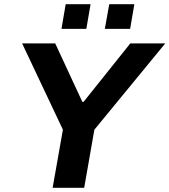

<svg xmlns="http://www.w3.org/2000/svg" viewBox="-20 -892 805 912"><path d="M272 -754.9 292 -872.1H410.2L390.1 -754.9ZM478 -754.9 499 -872.1H618.2L598.1 -754.9ZM230 0 278.8 -275.9 85 -686H242.2L371.1 -408.2H377L599.1 -686H765.1L428.2 -275.9L379.9 0Z"/></svg>

Font: Archivo
Style: Bold Italic
Weight: 700
Italic angle: -10°
Designer: Hector Gatti
Foundry: Omnibus-Type
Version: Version 2.001